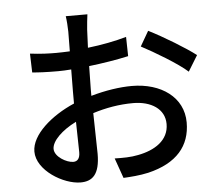

<svg xmlns="http://www.w3.org/2000/svg" viewBox="-57 -869 1113 972"><g transform="rotate(-5 500.0 -382.5)"><path d="M721 -695 677 -619C740 -586 860 -515 908 -471L957 -551C907 -590 795 -658 721 -695ZM317 -268 320 -113C320 -80 306 -67 286 -67C252 -67 192 -101 192 -141C192 -181 244 -232 317 -268ZM115 -632 118 -536C151 -533 189 -531 250 -531C269 -531 291 -532 316 -534L315 -423V-361C197 -310 94 -221 94 -136C94 -40 227 40 314 40C373 40 412 9 412 -97L408 -304C474 -325 543 -337 613 -337C704 -337 773 -294 773 -217C773 -133 700 -89 616 -73C579 -65 536 -65 496 -66L532 36C569 34 614 31 659 21C806 -14 875 -97 875 -216C875 -344 763 -424 614 -424C553 -424 479 -413 406 -392V-427L408 -543C477 -551 551 -563 609 -576L607 -674C552 -658 480 -644 410 -636L414 -728C416 -752 419 -786 422 -805H312C315 -787 318 -747 318 -726L317 -626C292 -625 269 -624 248 -624C211 -624 172 -625 115 -632Z"/></g></svg>

Font: Noto Sans CJK SC Medium
Style: Regular
Weight: 500
Designer: Ryoko NISHIZUKA 西塚涼子 (kana, bopomofo & ideographs); Paul D. Hunt (Latin, Greek & Cyrillic); Sandoll Communications 산돌커뮤니
Foundry: Adobe
Version: Version 2.004;hotconv 1.0.118;makeotfexe 2.5.65603